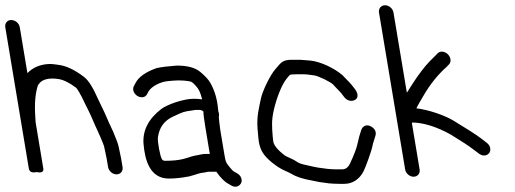

<svg xmlns="http://www.w3.org/2000/svg" viewBox="-80 -708 1954 729"><path d="M385.4 -73.5 379.6 -107.8 370.5 -150.8C368.7 -160.6 362.5 -177.2 351.1 -204.8L339.9 -229.2C335.8 -237.3 331.4 -247.2 325.8 -260.5C316 -284.1 302.2 -310.6 293.2 -329.9C274.3 -372.8 257.5 -402 238.4 -416.4C203.9 -442.6 171.8 -458.3 141.3 -461.9C128.9 -463.4 115.2 -466.5 97.1 -464.4C68 -461.2 43.6 -450.2 25.2 -431.4C24.6 -430.7 24.8 -430.9 24.1 -430.3L-4.9 -604.5C-7.5 -620.1 -22.5 -632 -37.5 -632C-53.2 -632 -62.3 -618.9 -59.9 -604.5L29.4 -68.5C32.8 -47.8 55.4 -54.1 59.2 -54.8C60.1 -54.6 88 -46.8 84.4 -68.5L55.2 -243.9C51.2 -297.1 50.7 -339.9 63.1 -381.8C63.6 -383.4 66.2 -388 71.5 -393.9C82.8 -406.2 105.8 -413.3 141.4 -408C160.2 -405.2 182.7 -394.7 208.9 -374.9L209.2 -374.7L209.4 -374.5C211.8 -372.6 225.5 -352.7 242.7 -314.6C246.1 -307.1 250.4 -298.4 255.9 -288.2C263.8 -273.4 280.4 -232.3 289.5 -213.8L300.5 -189.2C310 -167.6 315 -153.8 315.2 -152.2L324.7 -107.2L330.4 -73.5C332.9 -58.5 347.4 -46 362.4 -46C377.5 -46 387.9 -58.5 385.4 -73.5Z M638 -38.2 638.5 -38.3 656.5 -43.4C670 -47.4 677.4 -50.7 689.6 -52.1C702.9 -53.5 705.8 -56 714.3 -56H741.3C756.9 -34.2 770.7 -18.9 787.6 -9.8L799.6 -2.9C817.1 6.7 831.6 -3.3 836.1 -14.4C840.5 -25.5 835.5 -41.6 819.9 -50.1L807.6 -57.2L807.3 -57.4C806 -58.1 800.4 -62.6 793.4 -71.6C778.3 -90.8 777 -91 772.1 -120.5L756.4 -214.5C754.1 -228.6 752.1 -250.6 750.8 -263.2C750.4 -267.2 754.3 -271.8 748.9 -285.5C748.7 -288.9 748.4 -292.7 747.5 -298C744.3 -332.1 734.9 -364.8 718.8 -393.1C711.6 -405.9 699.2 -418.9 681.8 -433.8C660.5 -452.1 629.9 -459 592 -459H591.5L591.1 -459C557.3 -456.4 532.7 -453.5 515.9 -449.7L515.2 -449.6L514.6 -449.4C474.1 -435.1 446.3 -416.4 433.9 -391.6L428.7 -381.8C420.5 -367.9 429.5 -351.4 441.1 -344C452.6 -336.6 470.9 -335.6 478.4 -350.4L483.5 -360.2C495.7 -381.1 530.2 -397.6 557.8 -400C586.5 -402.7 607 -405 642.3 -398.7C646.2 -398 653.6 -393.8 663.7 -381.6L664.2 -381L664.7 -380.5C673.5 -371.7 681.3 -357 687.6 -330.6C679.6 -332 667.6 -333 656 -333C615.8 -333 554 -310.9 531.7 -293.7C484.3 -256.9 460.8 -212.7 465 -161.5C470.2 -99.8 489.1 -30 561.4 -30C584.4 -30 610 -32.8 638 -38.2ZM715 -133C715.6 -129.6 715.9 -127.8 716.8 -123.5H704.4C695.8 -123.5 689.2 -123.1 683.7 -121.7C665.3 -117.1 659.5 -118.8 632.2 -109L615.3 -104.2C596.3 -99.6 574.3 -97.5 548.2 -97.5C540.2 -97.5 537.5 -99.5 534.8 -103.6C528.2 -113.6 517.3 -169.3 519.7 -186.9C525 -225 544.2 -250.7 578.3 -265.9C585 -269 593.3 -272.8 603.3 -277.4C620.8 -285.6 638 -287 661.6 -290.5H680.3C681.9 -290.5 685.3 -289.8 692.3 -284.8C692.3 -274.2 694.7 -255.1 699.4 -227Z M1027.7 -481C1012.5 -481 1000.5 -479 991.8 -472.9C984.1 -467.5 976.1 -458.3 965.2 -444.9C946.1 -423.6 916.2 -362.3 910.2 -331.9C904 -300.2 894 -266.8 897.9 -219.1C900 -192.7 901.6 -176.5 902.9 -168.9C904.1 -161.7 906.2 -153.9 908.7 -146.7C917.1 -121.4 941 -97.3 976.5 -73.6C994.7 -61.5 1011.6 -56.4 1026.2 -48.2C1045 -36.6 1070.2 -28.5 1104.2 -22.6C1118 -20.2 1129.2 -16.6 1146.8 -14.9L1166.7 -12.1L1167 -12C1181.7 -10.7 1195.3 -10 1208.1 -10H1227.5C1257.9 -10 1283.9 -26.5 1299.9 -56.7C1307.8 -71.6 1330.7 -134.9 1334.1 -153.4C1335.5 -160.9 1337.1 -166.6 1338.6 -170.3L1338.7 -170.7L1345.3 -192C1347.3 -198 1347.7 -205.6 1344 -213C1340.3 -220.3 1333.8 -225.3 1327.2 -228.6C1309.5 -237.5 1295.7 -227.9 1291.2 -213.1C1285.2 -193.6 1283 -188.7 1276.9 -160.1C1273.6 -144.6 1264.1 -119.4 1249.1 -87.4C1241.6 -71.7 1231.7 -65 1218.4 -65H1198.9C1187 -65 1174.8 -65.6 1163.6 -66.8L1142.8 -69.6C1133.6 -70.5 1123.8 -72.1 1111.9 -74.7L1083.2 -81.1C1067.9 -84.5 1056.5 -87.3 1048 -93.4C1033.7 -103.7 1015.1 -109.7 1002.8 -116.8C974.1 -137.9 959.9 -156.7 957.6 -170.7C956.8 -175.5 956.1 -181.6 955.5 -188.9C952.4 -228.3 950.6 -250.8 959.7 -290.6C969.4 -333.1 988.3 -383.6 1007.1 -407.8C1014.2 -416.9 1019.6 -422.7 1021.4 -424.2C1023.1 -424.7 1032.5 -426 1046.8 -426H1068.5C1087.1 -426 1089.8 -424.5 1112.8 -421.8C1129.3 -419.9 1177.8 -395.2 1184.5 -387.4C1198 -371.7 1213.6 -359 1224.8 -342.2C1235.8 -325.6 1254.3 -320.5 1268.9 -329.3C1281.1 -336.6 1278.5 -352 1272.2 -363.1L1271.8 -363.9L1265 -373.2C1253.2 -390.4 1230.9 -410.9 1220.8 -422L1220.1 -422.7L1219.4 -423.3C1191.1 -447.6 1139.3 -473.8 1098.3 -478L1060.2 -481Z M1458.3 -64.5C1460.8 -49.5 1475.3 -37 1490.3 -37C1505.4 -37 1515.8 -49.5 1513.3 -64.5L1483.8 -241.1C1483.8 -241.1 1485.1 -241.8 1486.5 -242.9C1528.9 -241.9 1577.9 -226.9 1631.6 -197C1672.5 -172.1 1701.3 -153 1716.7 -141.1L1739.7 -123.9C1755.8 -112.3 1772 -118.2 1778.4 -128.5C1784.6 -138.5 1782.5 -155.3 1767.9 -166L1746.1 -182.9C1726.2 -197.7 1691.7 -219.9 1640.8 -250.6C1608 -270.2 1547.6 -291.3 1500.8 -296.7C1508.9 -313.2 1525.1 -339.6 1527.3 -343.6C1552.7 -387.6 1582.4 -424.6 1616.3 -454.6L1616.6 -454.9L1624.6 -463.2C1636.3 -475.8 1629.6 -493.9 1618.9 -503.4C1608.8 -512.3 1591.6 -516.3 1580.8 -504.8L1573.1 -496.8C1568 -491.6 1560.4 -484 1550.4 -474.1C1533.2 -457 1504.3 -417.7 1492.3 -398.8C1486.6 -389.8 1476.2 -374.5 1464.8 -355.8L1414 -660.5C1411.5 -675.5 1397 -688 1381.9 -688C1366.9 -688 1356.5 -675.5 1359 -660.5Z"/></svg>

Font: MewTooHand
Style: BdCondLta
Weight: 400
Designer: Mew Too, Robert Jablonski
Version: Version 0.77